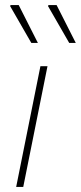

<svg xmlns="http://www.w3.org/2000/svg" viewBox="-20 -740 320 760"><path d="M44 0 140 -478H168L72 0ZM104 -570 20 -716 22 -720H54L130 -570ZM254 -570 170 -716 172 -720H204L280 -570Z"/></svg>

Font: Source Sans 3
Style: Italic
Weight: 200
Italic angle: -11°
Designer: Paul D. Hunt
Foundry: Adobe
Version: Version 3.046;hotconv 1.0.118;makeotfexe 2.5.65603